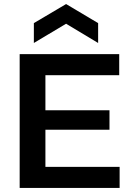

<svg xmlns="http://www.w3.org/2000/svg" viewBox="-20 -927 648 947"><path d="M77 0V-660H204V0ZM159 0V-104H570V0ZM159 -287V-383H520V-287ZM159 -556V-660H568V-556ZM147 -715V-813L306 -907L464 -813V-715L306 -810Z"/></svg>

Font: Bricolage Grotesque 16pt SemiBold
Style: Regular
Weight: 600
Version: Version 1.001;gftools[0.9.33.dev8+g029e19f]